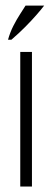

<svg xmlns="http://www.w3.org/2000/svg" viewBox="-20 -686 192 706"><path d="M54.5 0V-495H97.5V0ZM9.5 -540Q17 -567 29.2 -591Q41.5 -615 54 -634.2Q66.5 -653.5 74 -665.5H142.5Q131 -650.5 113.5 -630.5Q96 -610.5 73.2 -587.5Q50.5 -564.5 22 -540Z"/></svg>

Font: Russolo 10pt ExtraLight
Style: Regular
Weight: 200
Designer: Micah Stupak-Hahn
Version: Version 1.000